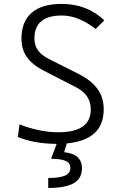

<svg xmlns="http://www.w3.org/2000/svg" viewBox="-20 -723 626 978"><path d="M269 9.8Q158.7 9.8 70.8 -24.9L79.6 -89.4Q183.6 -49.3 276.9 -49.3Q442.4 -49.3 442.4 -165.5Q442.4 -239.7 369.6 -277.3L205.1 -361.8Q148.4 -390.1 118.9 -429.4Q89.4 -468.8 89.4 -525.9Q89.4 -613.3 141.4 -658.2Q193.4 -703.1 294.4 -703.1Q423.3 -703.1 511.2 -619.6L467.3 -575.2Q379.9 -644 294.9 -644Q155.3 -644 155.3 -527.3Q155.3 -490.2 174.3 -465.3Q193.4 -440.4 230.5 -421.9L380.4 -346.2Q444.3 -314.5 476.3 -270.5Q508.3 -226.6 508.3 -166Q508.3 9.8 269 9.8ZM225.6 234.4V183.6Q284.2 183.6 311.3 171.4Q338.4 159.2 338.4 132.3Q338.4 107.9 314.9 96.9Q291.5 85.9 240.2 85.9L278.8 -17.1L323.7 -2.9L306.6 52.2Q354 57.1 375.7 78.1Q397.5 99.1 397.5 133.8Q397.5 185.5 356 210Q314.5 234.4 225.6 234.4Z"/></svg>

Font: CaskaydiaMono NF Light
Style: Regular
Weight: 300
Designer: Aaron Bell
Foundry: Saja Typeworks
Version: Version 2111.001; ttfautohint (v1.8.4);Nerd Fonts 3.1.1